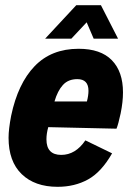

<svg xmlns="http://www.w3.org/2000/svg" viewBox="-20 -710 506 740"><path d="M454 -354Q454 -317 445 -273Q436 -231 429 -214L166 -220Q159 -195 159 -173Q159 -113 216 -113Q271 -113 309 -169L412 -119Q371 -47 319.5 -18.5Q268 10 202 10Q114 10 63.5 -39Q13 -88 13 -179Q13 -212 23 -264Q49 -388 113.5 -455Q178 -522 283 -522Q368 -522 411 -478Q454 -434 454 -354ZM190 -319H315Q321 -342 321 -360Q321 -405 278 -405Q243 -405 222.5 -382.5Q202 -360 190 -319ZM274 -690H369L435 -561H341L314 -624L255 -561H154Z"/></svg>

Font: Decalotype ExtraBold Italic
Style: Regular
Weight: 800
Italic angle: -12°
Designer: Alfredo Marco Pradil
Foundry: Alfredo Marco Pradil
Version: Version 1.0